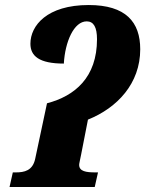

<svg xmlns="http://www.w3.org/2000/svg" viewBox="-20 -744 578 764"><path d="M18 0H357L370 -58H359C323 -58 295 -62 295 -88C295 -94 298 -104 303 -130L330 -268C447 -315 538 -412 538 -548C538 -656 481 -724 333 -724C167 -724 101 -642 101 -570C101 -521 136 -491 234 -491C239 -578 274 -659 325 -659C353 -659 366 -635 366 -588C366 -436 278 -362 167 -333L120 -112C110 -65 77 -58 43 -58H31Z"/></svg>

Font: Noto Serif Condensed Black
Style: Italic
Weight: 900
Width: 3
Italic angle: -12°
Designer: Monotype Design Team
Foundry: Monotype Imaging Inc.
Version: Version 2.013